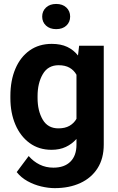

<svg xmlns="http://www.w3.org/2000/svg" viewBox="-20 -765 611 993"><path d="M33.7 -257.8V-268.1Q33.7 -348.6 59.6 -409.4Q85.4 -470.2 133.5 -504.2Q181.6 -538.1 247.6 -538.1Q294.4 -538.1 327.6 -522.5Q360.8 -506.8 383.3 -478L389.2 -528.3H516.6V-17.6Q516.6 54.7 484.6 105Q452.6 155.3 395.5 181.6Q338.4 208 262.7 208Q230 208 192.9 199.2Q155.8 190.4 122.3 171.9Q88.9 153.3 66.4 125L128.4 42Q152.8 70.3 185.1 86.2Q217.3 102.1 256.3 102.1Q313 102.1 344.2 71Q375.5 40 375.5 -16.6V-46.4Q352.1 -20 320.3 -5.1Q288.6 9.8 246.6 9.8Q181.2 9.8 133.3 -25.1Q85.4 -60.1 59.6 -120.6Q33.7 -181.2 33.7 -257.8ZM174.3 -268.1V-257.8Q174.3 -192.4 200.7 -146.7Q227.1 -101.1 282.2 -101.1Q316.4 -101.1 339.4 -114.3Q362.3 -127.4 375.5 -150.4V-378.4Q362.3 -401.9 339.6 -414.8Q316.9 -427.7 283.2 -427.7Q228 -427.7 201.2 -381.3Q174.3 -335 174.3 -268.1ZM198.2 -679.2Q198.2 -707.5 218 -726.1Q237.8 -744.6 270.5 -744.6Q303.7 -744.6 323.2 -726.1Q342.8 -707.5 342.8 -679.2Q342.8 -650.9 323.2 -632.6Q303.7 -614.3 270.5 -614.3Q237.8 -614.3 218 -632.6Q198.2 -650.9 198.2 -679.2Z"/></svg>

Font: Vazirmatn FD
Style: Bold
Weight: 700
Designer: Saber Rastikerdar
Foundry: Saber Rastikerdar
Version: Version 33.001